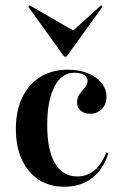

<svg xmlns="http://www.w3.org/2000/svg" viewBox="-20 -690 455 721"><path d="M221.8 11.3Q166.1 11.3 125.4 -15.3Q84.7 -41.9 62.1 -90.7Q39.5 -139.5 39.5 -205.6Q39.5 -273.4 63.3 -323.4Q87.1 -373.4 131 -400.8Q175 -428.2 234.7 -428.2Q277.4 -428.2 310.1 -414.9Q342.7 -401.6 361.3 -378.6Q379.8 -355.6 379.8 -325.8Q379.8 -298.4 362.5 -280.6Q345.2 -262.9 317.7 -262.9Q296 -262.9 282.7 -274.6Q269.4 -286.3 269.4 -304.8Q269.4 -324.2 279 -337.1Q288.7 -350 298.8 -361.7Q308.9 -373.4 308.9 -387.1Q308.9 -400.8 295.2 -408.9Q281.5 -416.9 259.7 -416.9Q211.3 -416.9 184.3 -364.5Q157.3 -312.1 157.3 -220.2Q157.3 -126.6 186.3 -77Q215.3 -27.4 270.2 -27.4Q307.3 -27.4 334.7 -50.4Q362.1 -73.4 379 -117.7L387.1 -114.5Q367.7 -53.2 325 -21Q282.3 11.3 221.8 11.3ZM359.7 -670.2 365.3 -665.3 229.8 -477.4H221L86.3 -664.5L91.1 -670.2L272.6 -565.3L241.1 -562.9Z"/></svg>

Font: Playfair 144pt SemiCondensed
Style: Bold
Weight: 700
Width: 4
Designer: Claus Eggers Sørensen
Foundry: Claus Eggers Sørensen
Version: Version 2.203